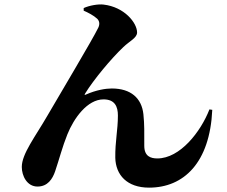

<svg xmlns="http://www.w3.org/2000/svg" viewBox="-20 -818 1040 881"><path d="M364 -769C383 -761 410 -747 426 -732C436 -722 439 -708 431 -691C405 -637 253 -383 198 -288C142 -191 80 -112 80 -52C80 -11 104 38 152 38C199 38 221 3 233 -32C251 -85 267 -147 289 -201C319 -276 381 -362 455 -362C507 -362 521 -329 521 -288C521 -221 508 -169 509 -94C511 -15 563 43 664 43C823 43 943 -71 954 -314L941 -316C901 -213 806 -91 702 -91C671 -91 642 -101 642 -149C642 -209 643 -246 638 -294C630 -368 580 -412 493 -412C465 -412 421 -405 374 -384C368 -381 367 -383 370 -388C410 -453 490 -549 546 -602C575 -630 609 -644 609 -669C609 -713 551 -786 455 -797C431 -800 390 -793 364 -781Z"/></svg>

Font: Noto Serif CJK HK Black
Style: Regular
Weight: 900
Designer: Ryoko NISHIZUKA 西塚涼子 (kana & ideographs); Frank Grießhammer (Latin, Greek & Cyrillic); Wenlong ZHANG 张文龙 (bopomofo); San
Foundry: Adobe
Version: Version 2.001;hotconv 1.1.0;makeotfexe 2.6.0